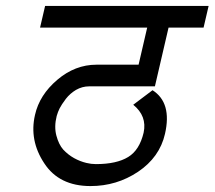

<svg xmlns="http://www.w3.org/2000/svg" viewBox="-20 -633 723 647"><path d="M171 -242Q162 -206 170 -176Q178 -146 193 -129Q210 -111 230 -100Q250 -89 271 -84Q287 -80 303 -80Q373 -80 412 -104Q450 -127 464 -186Q476 -242 429 -280L494 -329Q560 -287 536 -182Q518 -103 445 -54Q373 -6 285 -6Q179 -6 129 -83Q78 -160 98 -246Q113 -313 173 -364Q233 -415 305 -415H447L476 -540H115L132 -613H683L666 -540H548L502 -342H280Q257 -342 236 -330Q216 -318 202 -300Q187 -280 181 -268Q175 -256 171 -242Z"/></svg>

Font: Miedinger
Style: Italic
Weight: 400
Italic angle: -13°
Version: Version 001.000